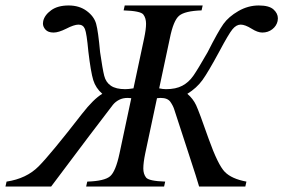

<svg xmlns="http://www.w3.org/2000/svg" viewBox="-46 -682 1036 702"><path d="M269 0 273 -18Q336 -20 356.5 -37.5Q377 -55 391 -121L434 -323L421 -324Q403 -324 389.5 -317Q376 -310 367 -299Q358 -288 277 -181L141 0H-26L-22 -18Q51 -29 95.5 -74Q140 -119 254 -266Q296 -320 328 -339Q304 -360 295 -389Q286 -418 277 -494Q271 -560 264.5 -576Q258 -592 241 -592Q225 -592 196 -577Q168 -563 150 -563Q130 -563 120.5 -573.5Q111 -584 111 -596Q111 -600 112 -605Q117 -627 141 -644.5Q165 -662 205 -662Q244 -662 271 -642Q298 -622 305.5 -595Q313 -568 320 -491Q329 -429 335 -405Q341 -381 359.5 -368.5Q378 -356 412 -356Q423 -356 442 -359L481 -542Q488 -575 488 -595Q488 -616 478 -629Q468 -642 406 -644L410 -662H695L691 -644Q630 -642 609 -624.5Q588 -607 575 -542L536 -359Q549 -356 561 -356Q597 -356 620.5 -368.5Q644 -381 660.5 -404.5Q677 -428 713 -491Q752 -568 771 -594.5Q790 -621 825.5 -641.5Q861 -662 900 -662Q938 -662 954 -647.5Q970 -633 970 -615Q970 -610 969 -605Q965 -587 949.5 -575Q934 -563 913 -563Q896 -563 874 -577Q850 -592 834 -592Q818 -592 804 -575Q790 -558 756 -494Q715 -418 694 -389Q673 -360 639 -339Q660 -321 671 -297.5Q682 -274 717 -174Q751 -79 776 -53.5Q801 -28 855 -18L851 0H682Q679 -13 637 -141L591 -282Q587 -295 577 -309.5Q567 -324 541 -324Q535 -324 528 -323L485 -121Q478 -87 478 -66Q478 -46 488 -33Q498 -20 558 -18L554 0Z"/></svg>

Font: New Athena Unicode
Style: Italic
Weight: 400
Designer: J. Rusten 1997; rev. by R. Hancock 2001, 2002, rev. by D. Mastronarde 2002-2019
Foundry: Society for Classical Studies (formerly American Philological Association)
Version: Version 5.008